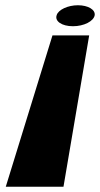

<svg xmlns="http://www.w3.org/2000/svg" viewBox="-20 -712 381 732"><path d="M277 -692C239 -692 202 -675 196 -654C188 -631 216 -612 258 -612C300 -612 337 -631 341 -654C344 -675 316 -692 277 -692ZM320 -577H180L2 0H222Z"/></svg>

Font: Hussar Milosc
Style: Bold
Weight: 700
Foundry: Cannot Into Space Fonts
Version: Version 1.02